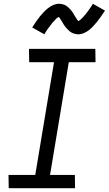

<svg xmlns="http://www.w3.org/2000/svg" viewBox="-20 -993 574 1013"><path d="M376 0H26L25 -70H166L265 -665H134L133 -735H483L484 -665H343L244 -70H375ZM214 -812 150 -848Q161 -866 171.5 -881Q182 -896 192 -908Q202 -920 211.5 -930Q221 -940 233.5 -950Q246 -960 261 -966.5Q276 -973 291 -973Q296 -973 301 -972.5Q306 -972 311 -970.5Q316 -969 320 -967.5Q324 -966 328 -963.5Q332 -961 335.5 -958Q339 -955 342 -952.5Q345 -950 348.5 -946Q352 -942 355 -938.5Q358 -935 361 -931Q364 -927 366 -923.5Q368 -920 369.5 -917Q371 -914 374.5 -909Q378 -904 380.5 -899.5Q383 -895 385.5 -891.5Q388 -888 391 -884L395 -880V-879L391 -880L395 -883Q400 -885 402.5 -887.5Q405 -890 408.5 -893Q412 -896 413.5 -898Q415 -900 417.5 -902Q420 -904 421.5 -906Q423 -908 425 -910.5Q427 -913 429.5 -915.5Q432 -918 434 -921Q436 -924 438.5 -927Q441 -930 443.5 -933.5Q446 -937 448.5 -940.5Q451 -944 454 -948Q457 -952 459.5 -956Q462 -960 465 -964.5Q468 -969 470 -973L534 -937Q522 -919 511.5 -904Q501 -889 491 -877Q481 -865 472 -855Q463 -845 450.5 -835Q438 -825 423 -818.5Q408 -812 393 -812Q388 -812 383 -813Q378 -814 373 -815Q368 -816 364 -818Q360 -820 356 -822Q352 -824 348.5 -827Q345 -830 342 -833Q339 -836 335.5 -839.5Q332 -843 329 -846.5Q326 -850 323 -854Q320 -858 317.5 -861.5Q315 -865 313.5 -868Q312 -871 309 -876Q306 -881 303 -885.5Q300 -890 298 -893.5Q296 -897 292.5 -901Q289 -905 289 -906L293 -905L289 -903Q284 -901 281 -898.5Q278 -896 274.5 -892.5Q271 -889 270 -887Q269 -885 266.5 -883Q264 -881 262 -879Q260 -877 258 -874.5Q256 -872 254 -869.5Q252 -867 250 -864Q248 -861 245.5 -858Q243 -855 240.5 -851.5Q238 -848 235 -844.5Q232 -841 229.5 -837Q227 -833 224.5 -829Q222 -825 219 -820.5Q216 -816 214 -812Z"/></svg>

Font: Iosevka Term Oblique
Style: Regular
Weight: 400
Italic angle: -9°
Monospace: yes
Designer: Belleve Invis
Foundry: Belleve Invis
Version: Version 31.4.0